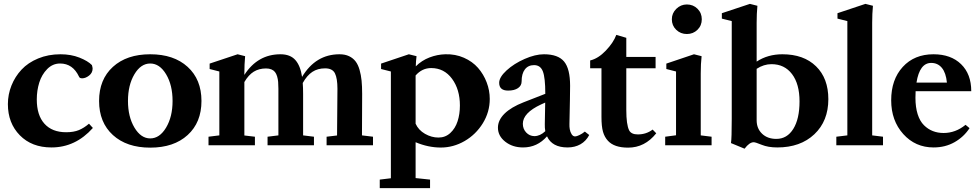

<svg xmlns="http://www.w3.org/2000/svg" viewBox="-20 -746 5008 986"><path d="M244.1 11.2Q143.1 11.2 81.8 -51.3Q20.5 -113.8 20.5 -211.4Q20.5 -260.7 38.8 -306.6Q57.1 -352.5 90.6 -388.4Q124 -424.3 176 -445.8Q228 -467.3 290.5 -467.3Q344.7 -467.3 387.9 -450.2Q431.2 -433.1 452.1 -411.6Q455.6 -398.9 455.6 -394Q455.6 -372.1 437.5 -357.9Q419.4 -343.8 401.9 -343.8Q388.7 -343.8 385.7 -352.5Q354 -419.9 288.6 -419.9Q250.5 -419.9 222.4 -391.4Q194.3 -362.8 181.6 -321.8Q168.9 -280.8 168.9 -235.4Q168.9 -154.3 208.3 -110.6Q247.6 -66.9 319.8 -66.9Q358.4 -66.9 385 -77.9Q411.6 -88.9 437 -110.8L457 -88.9Q367.7 11.2 244.1 11.2Z M751.5 12.2Q630.9 12.2 559.8 -52.5Q488.8 -117.2 488.8 -227.5Q488.8 -337.9 559.8 -402.6Q630.9 -467.3 751.5 -467.3Q872.6 -467.3 943.6 -402.6Q1014.6 -337.9 1014.6 -227.5Q1014.6 -117.2 943.6 -52.5Q872.6 12.2 751.5 12.2ZM751.5 -35.2Q799.8 -35.2 833 -90.8Q866.2 -146.5 866.2 -227.5Q866.2 -309.1 833 -364.5Q799.8 -419.9 751.5 -419.9Q703.1 -419.9 670.2 -364.5Q637.2 -309.1 637.2 -227.5Q637.2 -146.5 670.4 -90.8Q703.6 -35.2 751.5 -35.2Z M1050.8 0V-43.9L1106.4 -50.8V-378.9L1056.6 -391.6V-419.4L1200.2 -467.3L1238.8 -457.5Q1234.9 -415.5 1234.9 -369.1V-361.3Q1303.2 -467.3 1420.4 -467.3Q1470.7 -467.3 1496.8 -437.7Q1522.9 -408.2 1531.2 -351.1Q1601.1 -467.3 1723.6 -467.3Q1752 -467.3 1772.5 -457.5Q1793 -447.8 1805.9 -430.9Q1818.8 -414.1 1826.4 -387.7Q1834 -361.3 1836.9 -332Q1839.8 -302.7 1839.8 -263.7Q1839.8 -97.2 1838.9 -50.8L1895.5 -43.9V0H1657.2V-43.9L1710.9 -50.3Q1712.9 -206.5 1712.9 -290Q1712.9 -343.3 1700.2 -369.1Q1687.5 -395 1649.4 -395Q1611.8 -395 1584.2 -377Q1556.6 -358.9 1534.7 -319.8Q1536.6 -296.4 1536.6 -263.7V-50.8L1592.3 -43.9V0H1354V-43.9L1409.7 -50.8V-290Q1409.7 -310.5 1408.4 -325.2Q1407.2 -339.8 1403.1 -353.8Q1398.9 -367.7 1392.1 -376.2Q1385.3 -384.8 1373.8 -389.6Q1362.3 -394.5 1346.2 -394.5Q1310.1 -394.5 1283.2 -377.9Q1256.3 -361.3 1234.9 -324.7V-50.3L1289.1 -43.9V0Z M1930.2 220.2V176.3L1987.3 169.4V-378.9L1937 -391.6V-419.4L2079.6 -467.3L2119.1 -457.5Q2115.7 -430.7 2115.2 -405.3Q2145.5 -435.5 2185.5 -450.9Q2225.6 -466.3 2267.1 -467.3Q2318.4 -468.8 2362.3 -449.5Q2406.2 -430.2 2434.8 -397.5Q2463.4 -364.7 2479.2 -323.2Q2495.1 -281.7 2495.1 -237.8Q2495.1 -170.9 2459.5 -113Q2423.8 -55.2 2366 -21.7Q2308.1 11.7 2243.7 11.7Q2179.2 11.7 2114.3 -15.6V168.5L2188.5 176.3V220.2ZM2194.3 -396.5Q2147.5 -396.5 2114.3 -358.4V-110.8Q2128.9 -78.1 2162.4 -58.8Q2195.8 -39.6 2231.9 -39.6Q2267.1 -39.6 2292.5 -63Q2317.9 -86.4 2329.8 -123Q2341.8 -159.7 2341.8 -204.1Q2341.8 -286.6 2301.3 -341.6Q2260.7 -396.5 2194.3 -396.5Z M2666 11.2Q2612.3 11.2 2574.7 -18.3Q2537.1 -47.9 2537.1 -90.3Q2537.1 -128.9 2571 -162.4Q2605 -195.8 2668.9 -220.7L2780.3 -264.2V-265.1Q2780.3 -347.2 2767.8 -379.4Q2755.4 -411.6 2722.7 -411.6Q2692.4 -411.6 2675.5 -389.6Q2658.7 -367.7 2658.7 -327.6Q2658.7 -306.2 2640.1 -293.5Q2621.6 -280.8 2589.4 -280.8Q2543.5 -280.8 2543.5 -320.8Q2543.5 -349.6 2581.5 -384.5Q2619.6 -419.4 2674.3 -443.4Q2729 -467.3 2773.4 -467.3Q2845.7 -467.3 2876.7 -430.2Q2907.7 -393.1 2907.7 -305.7Q2907.7 -260.7 2904.3 -109.4Q2903.8 -95.7 2906 -82.3Q2908.2 -68.8 2915.3 -57.1Q2922.4 -45.4 2933.6 -45.4Q2940.9 -45.4 2955.8 -52.5Q2970.7 -59.6 2983.4 -70.3L3005.9 -52.7Q2989.7 -21.5 2960.9 -5.1Q2932.1 11.2 2894.5 11.2Q2815.4 11.2 2789.1 -45.9Q2739.3 11.2 2666 11.2ZM2665 -110.4Q2665 -84 2682.1 -65.7Q2699.2 -47.4 2724.1 -46.9Q2753.4 -46.9 2780.3 -72.3Q2777.3 -89.4 2777.8 -107.9Q2777.8 -126.5 2778.8 -163.6Q2779.8 -200.7 2779.8 -219.2L2758.3 -209.5Q2665 -166 2665 -110.4Z M3205.6 12.2Q3134.3 12.2 3102.1 -22.9Q3084.5 -42 3076.7 -69.1Q3068.8 -96.2 3068.8 -146V-395.5H3010.7V-435.5Q3052.2 -445.3 3091.3 -486.3Q3130.4 -527.3 3145 -566.9L3196.3 -551.8V-453.6H3346.7V-395.5H3196.3V-181.6Q3196.3 -106 3210.9 -76.7Q3221.7 -55.7 3255.4 -55.7Q3298.8 -55.7 3331.5 -80.6L3350.1 -61.5Q3291.5 12.2 3205.6 12.2Z M3430.2 -647Q3430.2 -678.2 3453.1 -700.7Q3476.1 -723.1 3507.3 -723.1Q3539.6 -723.1 3561.8 -701.2Q3584 -679.2 3584 -647Q3584 -614.7 3561.8 -593Q3539.6 -571.3 3507.3 -571.3Q3475.1 -571.3 3452.6 -593Q3430.2 -614.7 3430.2 -647ZM3396 0V-43.9L3451.7 -51.3V-378.9L3401.9 -391.6V-419.4L3543.9 -467.3L3583 -457.5Q3578.6 -418 3578.6 -369.1V-50.8L3634.3 -43.9V0Z M3803.7 17.6 3733.9 -11.2Q3737.8 -35.6 3737.8 -134.8V-637.7L3687 -650.4V-678.2L3831.1 -726.1L3869.6 -716.3Q3865.7 -676.3 3865.7 -629.4V-429.7Q3922.9 -467.3 3998 -467.3Q4107.4 -467.3 4170.7 -405.5Q4233.9 -343.8 4233.9 -236.8Q4233.9 -124.5 4162.1 -56.6Q4090.3 11.2 3971.7 11.2Q3924.8 11.2 3891.6 -2.4Q3859.4 -15.6 3850.6 -15.6Q3828.6 -15.6 3803.7 17.6ZM3865.7 -128.4Q3865.7 -85.9 3893.6 -59.3Q3921.4 -32.7 3966.8 -32.7Q4022 -32.7 4054 -84.2Q4085.9 -135.7 4085.9 -225.1Q4085.9 -314.5 4047.4 -365.5Q4008.8 -416.5 3941.9 -416.5Q3902.3 -416.5 3865.7 -392.6Z M4274.9 0V-43.9L4331.5 -50.8V-637.7L4280.8 -650.4V-678.2L4424.3 -726.1L4462.9 -716.3Q4459 -676.3 4459 -629.4V-50.8L4514.6 -43.9V0Z M4774.4 11.2Q4680.7 11.2 4618.7 -57.6Q4556.6 -126.5 4556.6 -231Q4556.6 -337.4 4616 -402.3Q4675.3 -467.3 4773.9 -467.3Q4863.3 -467.3 4915.5 -416.5Q4967.8 -365.7 4967.8 -277.8H4682.1Q4681.2 -255.4 4681.2 -243.7Q4681.2 -195.3 4692.6 -159.4Q4704.1 -123.5 4724.9 -103Q4745.6 -82.5 4770.8 -72.8Q4795.9 -63 4825.7 -63Q4887.2 -63 4938.5 -105L4959 -87.9Q4929.7 -43 4882.1 -15.9Q4834.5 11.2 4774.4 11.2ZM4762.2 -422.9Q4702.6 -422.9 4686.5 -321.8H4842.8Q4837.9 -372.1 4816.9 -397.5Q4795.9 -422.9 4762.2 -422.9Z"/></svg>

Font: Elstob 6pt
Style: Bold
Weight: 700
Designer: Peter S. Baker
Version: Version 1.015